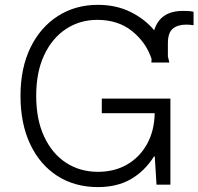

<svg xmlns="http://www.w3.org/2000/svg" viewBox="-20 -756 812 786"><path d="M381 9.9Q285.9 9.9 214.5 -36Q143.1 -82 103.5 -166Q63.9 -250 63.9 -363.6Q63.9 -477.6 104.8 -561.3Q145.6 -644.9 217.2 -690.5Q288.7 -736.2 380.7 -736.2Q454.9 -736.2 513.7 -707.4Q572.4 -678.6 611.2 -632.1Q635.7 -711.3 728.3 -711.3Q739.3 -711.3 751.1 -710.8Q762.8 -710.2 772.4 -707.7V-652.7Q756.7 -655.2 742.5 -655.2Q707.4 -655.2 687.3 -638.5Q667.3 -621.8 667.3 -578.5V-524.5Q670.8 -512.4 672.9 -500H599.8L600.5 -514.9Q578.1 -582.4 520.8 -628.6Q463.4 -674.7 378.2 -674.7Q307.5 -674.7 250.9 -637.8Q194.2 -600.9 161.2 -531.2Q128.2 -461.6 128.2 -363.6Q128.2 -266.3 160.9 -196.6Q193.5 -126.8 250.5 -89.7Q307.5 -52.6 381 -52.6Q448.5 -52.6 500.2 -82.4Q551.8 -112.2 581.9 -166.2Q611.9 -220.2 613.3 -292.6H396.7V-352.3H677.6V0H620.7L613.6 -115.4H610.4Q571.7 -54.7 515.4 -22.4Q459.2 9.9 381 9.9Z"/></svg>

Font: Inter Zeller Light
Style: Regular
Weight: 300
Designer: Rasmus Andersson; Joe Bland
Foundry: zeller
Version: Version 3.015;git-dec3a8cb1